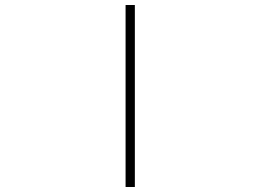

<svg xmlns="http://www.w3.org/2000/svg" viewBox="-20 -746 1040 766"><path d="M481 0H518V-726H481Z"/></svg>

Font: Harano Aji Gothic ExtraLight
Style: Regular
Weight: 250
Foundry: Masamichi Hosoda
Version: HaranoAjiGothic-ExtraLight version 20230610;ttx 4.39.4